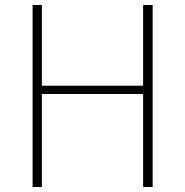

<svg xmlns="http://www.w3.org/2000/svg" viewBox="-20 -746 738 766"><path d="M110 -726H147V-404H551V-726H589V0H551V-371H147V0H110Z"/></svg>

Font: SpoqaHanSansJP-Thin
Style: Regular
Weight: 250
Designer: [Source Han Sans]
Ryoko NISHIZUKA  (kana & ideographs); Paul D. Hunt (Latin, Greek & Cyrillic); Wenlong ZHANG  (bopomofo
Foundry: Spoqa (http://bi.spoqa.com)
Version: Version 1.002.20150607